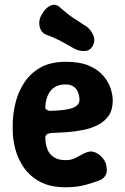

<svg xmlns="http://www.w3.org/2000/svg" viewBox="-20 -778 532 814"><path d="M259 16Q193 16 149.5 -7.5Q106 -31 80.5 -68.5Q55 -106 44.5 -147.5Q34 -189 34 -225V-250Q34 -291 44.5 -337Q55 -383 80.5 -424Q106 -465 149.5 -490.5Q193 -516 259 -516Q320 -516 358.5 -499Q397 -482 419 -455.5Q441 -429 449.5 -401.5Q458 -374 458 -352Q458 -313 441 -288Q424 -263 395.5 -248.5Q367 -234 332.5 -227Q298 -220 262.5 -217.5Q227 -215 196 -214Q182 -212 177 -207Q172 -202 172 -193Q173 -165 181.5 -144Q190 -123 209 -111Q228 -99 259 -99Q286 -99 309 -113Q332 -127 350 -133Q367 -139 383.5 -132Q400 -125 413 -110.5Q426 -96 430 -80Q437 -50 427.5 -35Q418 -20 406 -15Q389 -8 349 4Q309 16 259 16ZM193 -308Q266 -310 292 -322Q318 -334 317 -357Q316 -375 310 -389Q304 -403 291 -411.5Q278 -420 259 -420Q229 -420 210.5 -407.5Q192 -395 182.5 -373Q173 -351 172 -322Q172 -316 179 -312Q186 -308 193 -308ZM346 -666Q365 -653 375 -629.5Q385 -606 374 -585L373 -583Q361 -562 337 -561.5Q313 -561 291 -574Q262 -591 233.5 -606Q205 -621 178 -630Q161 -636 153.5 -650.5Q146 -665 146.5 -682Q147 -699 155 -713L160 -721Q173 -745 195 -754.5Q217 -764 235 -746Q270 -715 293.5 -700Q317 -685 346 -666Z"/></svg>

Font: Winky Sans SemiBold
Style: Regular
Weight: 600
Designer: Simon Atzbach
Foundry: typofactur
Version: Version 1.205